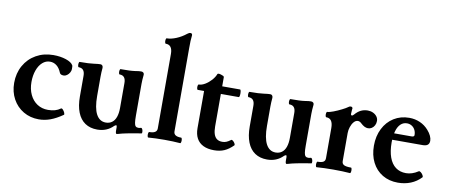

<svg xmlns="http://www.w3.org/2000/svg" viewBox="-66 -990 2972 1271"><g transform="rotate(10 1420.0 -354.5)"><path d="M33.7 -198.7Q33.7 -263.7 62.5 -315.2Q91.3 -366.7 142.6 -395.8Q193.8 -424.8 258.3 -424.8Q305.7 -424.8 343 -412.4Q380.4 -399.9 391.6 -380.4Q393.6 -377.4 394 -371.8Q394.5 -366.2 394.5 -354.5Q394.5 -343.3 387.7 -331.1Q380.9 -318.8 369.9 -311Q358.9 -303.2 347.7 -303.2Q337.4 -303.2 330.3 -306.4Q323.2 -309.6 320.3 -316.9Q308.1 -347.2 288.6 -362.5Q269 -377.9 243.7 -377.9Q215.8 -377.9 193.4 -358.2Q170.9 -338.4 158.2 -303.2Q145.5 -268.1 145.5 -224.1Q145.5 -176.3 163.1 -139.2Q180.7 -102.1 212.2 -81.5Q243.7 -61 284.7 -61Q310.5 -61 331.3 -66.9Q352.1 -72.8 368.2 -85Q373.5 -88.9 381.6 -80.6Q389.6 -72.3 394.3 -61Q398.9 -49.8 394.5 -46.9Q350.6 -16.6 312.5 -2.7Q274.4 11.2 235.4 11.2Q177.7 11.2 131.8 -15.9Q85.9 -43 59.8 -90.8Q33.7 -138.7 33.7 -198.7Z M752.9 -4.9V-27.8Q752.9 -39.1 747.6 -39.1Q742.7 -39.1 734.9 -32.2Q714.4 -11.2 687.3 -0.2Q660.2 10.7 628.4 10.7Q580.1 10.7 546.4 -12Q512.7 -34.7 495.4 -78.6Q478 -122.6 478 -185.1V-324.2Q478 -349.1 467.8 -361.8Q457.5 -374.5 437 -374.5Q432.6 -374.5 431.2 -383.5Q429.7 -392.6 431.4 -401.4Q433.1 -410.2 437 -410.2Q500.5 -410.2 533.2 -415Q559.6 -418.9 575.2 -418.9Q583 -418.9 587.9 -413.6Q592.8 -408.2 592.8 -397.9Q589.8 -367.2 589.8 -337.9V-208.5Q589.8 -127.9 611.8 -86.4Q633.8 -44.9 676.3 -44.9Q700.7 -44.9 718 -57.9Q735.4 -70.8 744.1 -95.7Q752.9 -120.6 752.9 -156.2V-324.2Q752.9 -374.5 711.9 -374.5Q707.5 -374.5 706.1 -383.5Q704.6 -392.6 706.3 -401.4Q708 -410.2 711.9 -410.2Q745.1 -410.2 769 -411.1Q793 -412.1 809.1 -414.6Q823.7 -417 832.3 -418Q840.8 -418.9 849.1 -418.9Q857.9 -418.9 863.5 -414.3Q869.1 -409.7 869.1 -400.9Q865.2 -363.3 865.2 -337.9V-125Q865.2 -93.3 867.7 -77.1Q870.1 -61 876.5 -54.4Q882.8 -47.9 895 -47.9Q901.4 -47.9 912.1 -50.8Q918 -52.2 921.9 -43.7Q925.8 -35.2 926 -25.4Q926.3 -15.6 921.9 -15.1Q908.2 -13.2 885.5 -9.5Q862.8 -5.9 841.3 -1.5L821.8 2.4Q796.4 7.3 770 15.1Q764.2 17.1 760.7 17.1Q756.8 17.1 754.9 11.5Q752.9 5.9 752.9 -4.9Z M971.2 -33.2Q1022.5 -33.2 1022.5 -65.9V-566.9Q1022.5 -597.4 1011.2 -612.7Q1000 -627.9 977.5 -627.9Q973.1 -627.9 971.4 -637Q969.7 -646 971.4 -655Q973.1 -664.1 977.5 -664.1Q1005.9 -664.1 1040.8 -678.5Q1075.7 -692.9 1106 -717.3Q1112.3 -722.2 1116.7 -724.1Q1121.1 -726.1 1126.7 -726.1Q1132.3 -726.1 1135.5 -722.8Q1138.7 -719.5 1138.7 -712.9Q1136.2 -692.9 1135.5 -674.1Q1134.8 -655.3 1134.8 -627.9V-65.9Q1134.8 -33.2 1185.1 -33.2Q1189.5 -33.2 1191.2 -23.9Q1192.9 -14.6 1191.2 -5.4Q1189.5 3.9 1185.1 3.9Q1137.7 0 1078.1 0Q1018.6 0 971.2 3.9Q966.8 3.9 965.1 -5.4Q963.4 -14.6 965.1 -23.9Q966.8 -33.2 971.2 -33.2Z M1281.2 -113.8V-363.8H1239.3Q1234.9 -363.8 1233.2 -372.8Q1231.4 -381.8 1233.2 -390.9Q1234.9 -399.9 1239.3 -399.9Q1258.8 -399.9 1281.2 -413.3Q1303.7 -426.8 1322.3 -447.5Q1340.8 -468.3 1348.6 -489.3Q1350.1 -493.2 1356.9 -493.2Q1363.8 -493.2 1372.6 -490.2Q1382.8 -487.3 1388.4 -484.1Q1394 -481 1394 -476.1V-415H1514.2Q1518.6 -415 1520.3 -402.1Q1522 -389.2 1520.3 -376.5Q1518.6 -363.8 1514.2 -363.8H1394V-146Q1394 -114.3 1400.9 -93.8Q1407.7 -73.2 1421.9 -63.2Q1436 -53.2 1458 -53.2Q1472.2 -53.2 1485.1 -58.3Q1498 -63.5 1514.2 -75.7Q1518.6 -79.1 1526.6 -72.5Q1534.7 -65.9 1539.6 -56.6Q1544.4 -47.4 1541 -43.9Q1511.7 -14.6 1481.9 -1.7Q1452.1 11.2 1413.6 11.2Q1370.6 11.2 1341.1 -3.2Q1311.5 -17.6 1296.4 -45.4Q1281.2 -73.2 1281.2 -113.8Z M1894.5 -4.9V-27.8Q1894.5 -39.1 1889.2 -39.1Q1884.3 -39.1 1876.5 -32.2Q1856 -11.2 1828.9 -0.2Q1801.8 10.7 1770 10.7Q1721.7 10.7 1688 -12Q1654.3 -34.7 1637 -78.6Q1619.6 -122.6 1619.6 -185.1V-324.2Q1619.6 -349.1 1609.4 -361.8Q1599.1 -374.5 1578.6 -374.5Q1574.2 -374.5 1572.8 -383.5Q1571.3 -392.6 1573 -401.4Q1574.7 -410.2 1578.6 -410.2Q1642.1 -410.2 1674.8 -415Q1701.2 -418.9 1716.8 -418.9Q1724.6 -418.9 1729.5 -413.6Q1734.4 -408.2 1734.4 -397.9Q1731.4 -367.2 1731.4 -337.9V-208.5Q1731.4 -127.9 1753.4 -86.4Q1775.4 -44.9 1817.9 -44.9Q1842.3 -44.9 1859.6 -57.9Q1877 -70.8 1885.7 -95.7Q1894.5 -120.6 1894.5 -156.2V-324.2Q1894.5 -374.5 1853.5 -374.5Q1849.1 -374.5 1847.7 -383.5Q1846.2 -392.6 1847.9 -401.4Q1849.6 -410.2 1853.5 -410.2Q1886.7 -410.2 1910.6 -411.1Q1934.6 -412.1 1950.7 -414.6Q1965.3 -417 1973.9 -418Q1982.4 -418.9 1990.7 -418.9Q1999.5 -418.9 2005.1 -414.3Q2010.7 -409.7 2010.7 -400.9Q2006.8 -363.3 2006.8 -337.9V-125Q2006.8 -93.3 2009.3 -77.1Q2011.7 -61 2018.1 -54.4Q2024.4 -47.9 2036.6 -47.9Q2043 -47.9 2053.7 -50.8Q2059.6 -52.2 2063.5 -43.7Q2067.4 -35.2 2067.6 -25.4Q2067.9 -15.6 2063.5 -15.1Q2049.8 -13.2 2027.1 -9.5Q2004.4 -5.9 1982.9 -1.5L1963.4 2.4Q1938 7.3 1911.6 15.1Q1905.8 17.1 1902.3 17.1Q1898.4 17.1 1896.5 11.5Q1894.5 5.9 1894.5 -4.9Z M2108.4 -333Q2104 -333 2102.3 -342Q2100.6 -351.1 2102.3 -360.1Q2104 -369.1 2108.4 -369.1Q2122.1 -369.1 2148.9 -379.4Q2175.8 -389.6 2202.4 -403.1Q2229 -416.5 2238.3 -423.8Q2247.1 -431.2 2254.9 -431.2Q2261.2 -431.2 2264.4 -428.7Q2267.6 -426.3 2268.6 -420.9Q2268.1 -417.5 2267.6 -414.6Q2267.1 -411.6 2267.1 -408.7Q2265.6 -396.5 2265.6 -384.8Q2265.6 -379.4 2267.3 -376.7Q2269 -374 2272.5 -374Q2275.9 -374 2279.5 -376.5Q2283.2 -378.9 2286.1 -382.8Q2305.2 -404.8 2325.9 -414.8Q2346.7 -424.8 2371.6 -424.8Q2390.6 -424.8 2407 -417.2Q2423.3 -409.7 2433.1 -396.5Q2442.9 -383.3 2442.9 -366.7Q2442.9 -350.1 2435.8 -336.9Q2428.7 -323.7 2417.2 -316.4Q2405.8 -309.1 2392.6 -309.1Q2380.4 -309.1 2367.9 -315.4Q2355.5 -321.8 2342.8 -334Q2337.4 -339.4 2331.3 -342.3Q2325.2 -345.2 2318.8 -345.2Q2304.2 -345.2 2292 -331.3Q2279.8 -317.4 2272.7 -296.1Q2265.6 -274.9 2265.6 -254.9V-84.5H2153.3V-268.1Q2153.3 -333 2108.4 -333ZM2102.1 -33.2Q2128.4 -33.2 2140.9 -40.5Q2153.3 -47.9 2153.3 -65.9V-98.6H2265.6V-65.9Q2265.6 -47.9 2279.8 -40.5Q2293.9 -33.2 2326.7 -33.2Q2331.1 -33.2 2332.5 -23.9Q2334 -14.6 2332.3 -5.4Q2330.6 3.9 2326.7 3.9Q2277.3 0 2214.4 0Q2152.3 0 2102.1 3.9Q2097.7 3.9 2096.2 -5.4Q2094.7 -14.6 2096.4 -23.9Q2098.1 -33.2 2102.1 -33.2Z M2451.2 -203.1Q2451.2 -267.1 2476.6 -317.6Q2502 -368.2 2547.4 -396.5Q2592.8 -424.8 2650.9 -424.8Q2689.5 -424.8 2723.1 -409.9Q2756.8 -395 2780.8 -367.2Q2796.9 -349.1 2804.9 -331.5Q2813 -314 2813 -298.8Q2813 -280.3 2802 -271.2Q2791 -262.2 2769 -262.2H2528.3V-306.2H2686Q2704.1 -306.2 2704.1 -317.9Q2704.1 -337.9 2696 -353.3Q2688 -368.7 2673.8 -377.4Q2659.7 -386.2 2641.6 -386.2Q2617.2 -386.2 2599.4 -369.4Q2581.5 -352.5 2572.3 -320.6Q2563 -288.6 2563 -244.1Q2563 -185.5 2577.9 -144.3Q2592.8 -103 2621.6 -81.5Q2650.4 -60.1 2691.4 -60.1Q2711.4 -60.1 2731.7 -66.7Q2752 -73.2 2772.9 -86.9Q2778.3 -90.3 2787.4 -83.3Q2796.4 -76.2 2802 -65.9Q2807.6 -55.7 2804.2 -51.8Q2774.4 -20.5 2734.9 -4.6Q2695.3 11.2 2648.9 11.2Q2590.3 11.2 2545.4 -15.6Q2500.5 -42.5 2475.8 -91.1Q2451.2 -139.6 2451.2 -203.1Z"/></g></svg>

Font: Junicode Two Beta VF
Style: Regular
Weight: 400
Designer: Peter S. Baker
Foundry: Briery Creek Software
Version: Version 1.031 beta; ttfautohint (v1.8.1.43-b0c9)